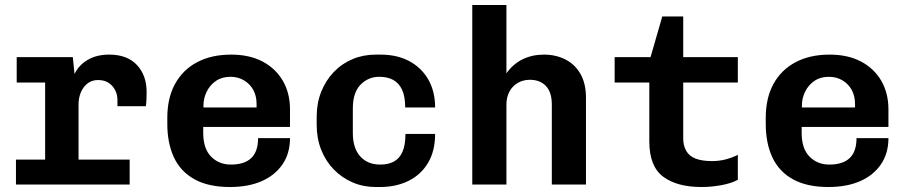

<svg xmlns="http://www.w3.org/2000/svg" viewBox="-20 -740 3640 770"><path d="M161 0V-409H47V-511H272L279 -443Q295 -478 331 -499.5Q367 -521 418 -521Q490 -521 529 -479.5Q568 -438 568 -371Q568 -357 567.5 -343Q567 -329 565 -314H451V-339Q451 -360 442 -378Q433 -396 416 -407.5Q399 -419 373 -419Q348 -419 330.5 -405Q313 -391 304 -369Q295 -347 295 -322V0ZM44 0V-100H500V0Z M902 10Q816 10 760 -21Q704 -52 677.5 -109Q651 -166 651 -243V-268Q651 -347 682 -403.5Q713 -460 770.5 -490.5Q828 -521 907 -521Q980 -521 1032.5 -493.5Q1085 -466 1114 -416.5Q1143 -367 1143 -301V-231H795V-207Q795 -144 826.5 -112Q858 -80 906 -80Q960 -80 987.5 -106Q1015 -132 1015 -186H1143Q1143 -125 1113 -81Q1083 -37 1029.5 -13.5Q976 10 902 10ZM796 -309H1009V-323Q1009 -355 996 -379Q983 -403 959 -417.5Q935 -432 904 -432Q870 -432 846 -415.5Q822 -399 809 -372.5Q796 -346 796 -317Z M1486 10Q1437 10 1394 -8.5Q1351 -27 1318.5 -60.5Q1286 -94 1268 -139.5Q1250 -185 1250 -240V-271Q1250 -326 1268 -371.5Q1286 -417 1318.5 -451Q1351 -485 1394 -503Q1437 -521 1487 -521H1506Q1573 -521 1622 -494.5Q1671 -468 1698 -420.5Q1725 -373 1725 -309H1605Q1605 -353 1592.5 -380Q1580 -407 1557 -419.5Q1534 -432 1501 -432Q1457 -432 1426 -400.5Q1395 -369 1395 -305V-207Q1395 -146 1424.5 -113Q1454 -80 1505 -80Q1537 -80 1559.5 -92Q1582 -104 1594 -131Q1606 -158 1606 -203H1725Q1725 -135 1697 -87.5Q1669 -40 1619 -15Q1569 10 1504 10Z M1874 0V-720H2011V-446Q2037 -483 2075.5 -502Q2114 -521 2161 -521Q2210 -521 2248.5 -501Q2287 -481 2308.5 -442.5Q2330 -404 2330 -348V0H2193V-321Q2193 -370 2169.5 -395Q2146 -420 2105 -420Q2078 -420 2056.5 -407.5Q2035 -395 2023 -372.5Q2011 -350 2011 -321V0Z M2793 10Q2695 10 2639.5 -31.5Q2584 -73 2584 -173V-409H2445V-511H2589L2636 -674H2720V-511H2939V-409H2720V-185Q2720 -156 2732 -135Q2744 -114 2769.5 -104Q2795 -94 2836 -94Q2866 -94 2893 -101.5Q2920 -109 2939 -119V-19Q2914 -5 2873.5 2.5Q2833 10 2793 10Z M3302 10Q3216 10 3160 -21Q3104 -52 3077.5 -109Q3051 -166 3051 -243V-268Q3051 -347 3082 -403.5Q3113 -460 3170.5 -490.5Q3228 -521 3307 -521Q3380 -521 3432.5 -493.5Q3485 -466 3514 -416.5Q3543 -367 3543 -301V-231H3195V-207Q3195 -144 3226.5 -112Q3258 -80 3306 -80Q3360 -80 3387.5 -106Q3415 -132 3415 -186H3543Q3543 -125 3513 -81Q3483 -37 3429.5 -13.5Q3376 10 3302 10ZM3196 -309H3409V-323Q3409 -355 3396 -379Q3383 -403 3359 -417.5Q3335 -432 3304 -432Q3270 -432 3246 -415.5Q3222 -399 3209 -372.5Q3196 -346 3196 -317Z"/></svg>

Font: Chivo Mono SemiBold
Style: Regular
Weight: 600
Monospace: yes
Designer: Hector Gatti
Foundry: Omnibus-Type
Version: Version 1.008